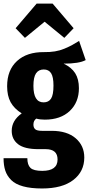

<svg xmlns="http://www.w3.org/2000/svg" viewBox="-22 -839 502 1080"><path d="M118.2 -626 65.9 -680.2 184.1 -818.8H273.9L392.1 -680.2L339.8 -626L229 -716.8ZM422.9 -608.9 460 -501Q423.3 -481 335.9 -481Q379.9 -460.4 400.9 -427.2Q421.9 -394 421.9 -342.8Q421.9 -263.7 370.4 -214.8Q318.8 -166 230 -166Q202.1 -166 182.1 -171.9Q166 -160.6 166 -138.2Q166 -120.6 176.3 -111.8Q186.5 -103 214.8 -103H269Q355 -103 403.6 -61.3Q452.1 -19.5 452.1 46.9Q452.1 126 390.1 173.6Q328.1 221.2 214.8 221.2Q151.4 221.2 107.9 209.2Q64.5 197.3 41 173.8Q17.6 150.4 7.8 120.8Q-2 91.3 -2 50.8H131.8Q131.8 88.4 149.2 105.2Q166.5 122.1 215.8 122.1Q301.8 122.1 301.8 58.1Q301.8 0 234.9 0H194.8Q115.7 0 79.8 -27.8Q43.9 -55.7 43.9 -103Q43.9 -161.1 100.1 -201.2Q57.1 -228.5 37.6 -264.4Q18.1 -300.3 18.1 -354Q18.1 -444.8 73.7 -495.8Q129.4 -546.9 226.1 -545.9Q258.8 -545.4 287.1 -550Q315.4 -554.7 340.8 -565.4Q366.2 -576.2 382.1 -584.7Q397.9 -593.3 422.9 -608.9ZM224.1 -448.2Q195.3 -448.2 180.7 -426.5Q166 -404.8 166 -356Q166 -263.2 223.1 -263.2Q251.5 -263.2 265.1 -284.2Q278.8 -305.2 278.8 -357.9Q278.8 -406.2 265.4 -427.2Q252 -448.2 224.1 -448.2Z"/></svg>

Font: Fira Sans Compressed
Style: Bold
Weight: 700
Width: 1
Designer: Carrois Corporate & Edenspiekermann AG
Foundry: Carrois Corporate GbR & Edenspiekermann AG
Version: Version 4.203;PS 004.203;hotconv 1.0.88;makeotf.lib2.5.64775